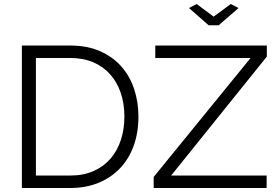

<svg xmlns="http://www.w3.org/2000/svg" viewBox="-20 -937 1383 957"><path d="M960 -917 1045 -854 1130 -917 1169 -897 1070 -811H1020L922 -897ZM746 -55 1229 -648H754V-710H1310V-655L833 -62H1309V0H746ZM89 0V-710H330Q415 -710 478.5 -682Q542 -654 584.5 -606Q627 -558 648.5 -493.5Q670 -429 670 -356Q670 -275 646 -209.5Q622 -144 577.5 -97.5Q533 -51 470.5 -25.5Q408 0 330 0ZM600 -356Q600 -420 582 -473.5Q564 -527 529.5 -566Q495 -605 445 -626.5Q395 -648 330 -648H159V-62H330Q396 -62 446.5 -84.5Q497 -107 531 -146.5Q565 -186 582.5 -239.5Q600 -293 600 -356Z"/></svg>

Font: IngvarSans
Style: Regular
Weight: 400
Version: Version 1.000